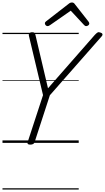

<svg xmlns="http://www.w3.org/2000/svg" viewBox="-20 -1149 844 1544"><path d="M223 14Q196 14 202 -5L326 -384L213 -859Q209 -875 216.5 -882.5Q224 -890 237 -890Q252 -890 257 -884.5Q262 -879 265 -868L366 -439L742 -868Q756 -883 765 -888Q774 -893 788 -887Q800 -884 803.5 -875.5Q807 -867 796 -855L381 -383L258 -5Q252 14 223 14ZM362 -939Q354 -939 347.5 -946Q341 -953 341 -961Q341 -967 343.5 -970Q346 -973 350 -977L528 -1115Q537 -1123 544 -1126Q551 -1129 559 -1129Q566 -1129 572 -1125.5Q578 -1122 583 -1114L692 -975Q695 -971 696.5 -967Q698 -963 698 -959Q698 -951 689.5 -945Q681 -939 674 -939Q668 -939 663.5 -941.5Q659 -944 655 -949L549 -1063L384 -948Q377 -943 372.5 -941Q368 -939 362 -939ZM0 365H613V375H0ZM0 -20H613V0H0ZM0 -505H613V-500H0ZM0 -885H613V-875H0Z"/></svg>

Font: Playwrite DK Uloopet Guides
Style: Regular
Weight: 400
Designer: Veronika Burian, José Scaglione
Foundry: TypeTogether
Version: Version 1.003